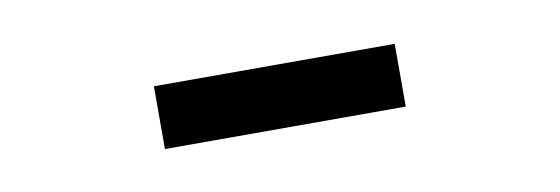

<svg xmlns="http://www.w3.org/2000/svg" viewBox="-25 -784 650 223"><g transform="rotate(-10 300.0 -672.0)"><path d="M158 -635H442V-709H158Z"/></g></svg>

Font: IBM Plex Thai Looped Text
Style: Regular
Weight: 450
Designer: Mike Abbink, Paul van der Laan, Pieter van Rosmalen, Ben Mitchell, Mark Frömberg
Foundry: Bold Monday
Version: Version 1.0